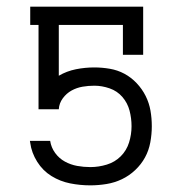

<svg xmlns="http://www.w3.org/2000/svg" viewBox="-20 -550 540 578"><path d="M252 8Q221 8 191 2Q161 -4 135 -20Q109 -36 92 -63Q75 -90 71 -120L70 -126H131Q134 -106 146 -89.5Q158 -73 175.5 -63.5Q193 -54 212.5 -50.5Q232 -47 252 -47Q277 -47 301.5 -54.5Q326 -62 343.5 -79.5Q361 -97 368.5 -121Q376 -145 376 -170Q376 -194 370 -217Q364 -240 348.5 -258Q333 -276 310 -284Q287 -292 264 -292Q246 -292 228.5 -289Q211 -286 195.5 -277.5Q180 -269 169 -254Q158 -239 157 -221H96V-475H71V-530H411V-385H350V-475H157V-322Q181 -336 208.5 -341.5Q236 -347 264 -347Q287 -347 310.5 -343Q334 -339 354.5 -328Q375 -317 391.5 -299.5Q408 -282 418.5 -261Q429 -240 433 -217Q437 -194 437 -170Q437 -146 432.5 -121.5Q428 -97 416.5 -76Q405 -55 387 -38Q369 -21 347 -10.5Q325 0 300.5 4Q276 8 252 8Z"/></svg>

Font: Iosevka Slab Light
Style: Regular
Weight: 300
Monospace: yes
Designer: Belleve Invis
Foundry: Belleve Invis
Version: Version 11.1.0; ttfautohint (v1.8.3)